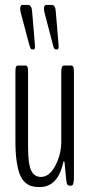

<svg xmlns="http://www.w3.org/2000/svg" viewBox="-20 -759 370 785"><path d="M111.8 -557.1Q109.9 -557.1 108.2 -557.9Q106.4 -558.6 105.2 -560.8Q104 -563 103.5 -564.7Q103 -566.4 101.8 -570.3Q100.6 -574.2 99.6 -576.2L64.9 -707Q62.5 -716.8 62.5 -722.7Q62.5 -738.8 71.8 -738.8H94.7Q109.4 -738.8 111.3 -711.9L121.6 -589.8Q123 -569.3 123 -568.4Q123 -557.1 118.2 -557.1ZM207.5 -557.1Q206.5 -557.1 205.6 -557.6Q200.7 -558.6 196.8 -573.7Q196.3 -575.2 196.3 -576.2L162.1 -707Q159.7 -716.8 159.7 -722.7Q159.7 -738.8 168.9 -738.8H191.9Q206.5 -738.8 208 -711.9L218.3 -589.8Q219.7 -569.3 219.7 -568.4Q219.7 -557.1 213.9 -557.1ZM142.1 5.9Q123 5.9 109.1 2Q95.2 -2 82 -13.9Q68.8 -25.9 60.8 -46.4Q52.7 -66.9 47.9 -100.8Q43 -134.8 43 -182.1V-466.3Q43 -481 45.7 -486.1Q48.3 -491.2 54.2 -491.2H83.5Q89.4 -491.2 92 -486.1Q94.7 -481 94.7 -466.3V-159.7Q94.7 -88.4 107.4 -62Q120.1 -35.6 147.5 -35.6Q182.1 -35.6 206.3 -81.8Q230.5 -127.9 230.5 -180.2V-466.3Q230.5 -491.2 242.2 -491.2H270.5Q276.4 -491.2 279.3 -486.1Q282.2 -481 282.2 -466.3V-31.7Q282.2 0 271.5 0H265.1Q258.8 0 255.6 -4.4Q252.4 -8.8 250.5 -25.4L244.1 -93.3Q243.2 -99.6 241.2 -99.6Q239.3 -99.6 238.3 -92.8Q215.3 5.9 142.1 5.9Z"/></svg>

Font: BenchNine Light
Style: Regular
Weight: 300
Version: Version 1 ; ttfautohint (v0.92.18-e454-dirty) -l 8 -r 50 -G 